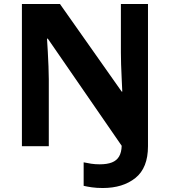

<svg xmlns="http://www.w3.org/2000/svg" viewBox="-20 -734 853 964"><path d="M496 210Q465 210 441 206.5Q417 203 400 199V81Q418 85 438 88Q458 91 481 91Q518 91 542 81.5Q566 72 578 51.5Q590 31 591 -2L220 -540H216Q218 -512 220 -474.5Q222 -437 223.5 -400Q225 -363 225 -336V0H90V-714H281L591 -274H594Q593 -302 591 -338.5Q589 -375 588 -411Q587 -447 587 -471V-714H723V0Q723 109 660 159.5Q597 210 496 210Z"/></svg>

Font: Noto Sans Tangsa
Style: Bold
Weight: 700
Version: Version 1.504